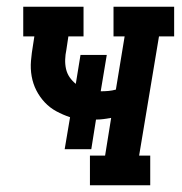

<svg xmlns="http://www.w3.org/2000/svg" viewBox="-20 -550 540 570"><path d="M247 0V-88H292L310 -200Q299 -198 287.5 -196.5Q276 -195 265 -195L251 -107H172L188 -202Q167 -209 147.5 -219.5Q128 -230 113 -246Q98 -262 88 -281.5Q78 -301 74 -323.5Q70 -346 72 -369.5Q74 -393 78 -416L82 -442H49V-530H228V-442H183L177 -402Q174 -388 173.5 -373.5Q173 -359 176 -345.5Q179 -332 186.5 -321Q194 -310 205 -301L219 -387H297L279 -279Q279 -279 279 -279Q279 -279 279 -279Q291 -279 302 -280Q313 -281 324 -284L350 -442H317V-530H497V-442H452L393 -88H426V0Z"/></svg>

Font: Iosevka Slab Semibold Oblique
Style: Regular
Weight: 600
Italic angle: -9°
Monospace: yes
Designer: Belleve Invis
Foundry: Belleve Invis
Version: Version 11.1.1; ttfautohint (v1.8.3)